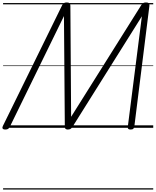

<svg xmlns="http://www.w3.org/2000/svg" viewBox="-25 -1035 1261 1555"><path d="M18 14Q1 14 -3.5 6Q-8 -2 -2 -14L478 -992Q484 -1005 492.5 -1010Q501 -1015 516 -1015Q531 -1015 538 -1009.5Q545 -1004 545 -988L551 -89L1118 -992Q1127 -1006 1135 -1010.5Q1143 -1015 1157 -1015Q1173 -1015 1180 -1009.5Q1187 -1004 1185 -988L1063 -11Q1061 1 1055 7.5Q1049 14 1033 14Q1019 14 1014 9Q1009 4 1010 -8L1124 -903L563 -9Q553 6 544.5 10Q536 14 523 14Q513 14 506.5 9Q500 4 500 -11L493 -905L55 -9Q48 4 40.5 9Q33 14 18 14ZM0 490H1216V500H0ZM0 -20H1216V0H0ZM0 -505H1216V-500H0ZM0 -1010H1216V-1000H0Z"/></svg>

Font: Playwrite AU VIC Guides
Style: Regular
Weight: 400
Designer: Veronika Burian, José Scaglione
Foundry: TypeTogether
Version: Version 1.003